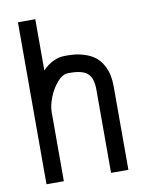

<svg xmlns="http://www.w3.org/2000/svg" viewBox="-79 -741 608 798"><g transform="rotate(-10 225.0 -342.0)"><path d="M125.5 0H52.2V-683.6H125.5V-467.3Q168.9 -512.2 220.7 -512.2H229.5Q268.6 -512.2 298.6 -502.9Q328.6 -493.7 347.2 -478.8Q365.7 -463.9 377.4 -442.4Q389.2 -420.9 393.6 -398.9Q397.9 -377 397.9 -351.1V0H324.7V-351.1Q324.7 -398.9 303.7 -418.9Q282.7 -439 229.5 -439H220.7Q197.3 -439 174.6 -412.8Q151.9 -386.7 138.7 -352.5Q125.5 -318.4 125.5 -291.5Z"/></g></svg>

Font: Anka/Coder Narrow
Style: Regular
Weight: 400
Width: 3
Monospace: yes
Version: Version 001.100